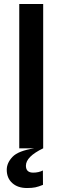

<svg xmlns="http://www.w3.org/2000/svg" viewBox="-20 -747 314 967"><path d="M77 0V-727H197.5V0ZM116 200Q69.5 200 41.8 175Q14 150 14 108Q14 73.5 43 43Q72 12.5 152.5 0H197.5Q110.5 42 110.5 87.5Q110.5 122.5 147 122.5Q174.5 122.5 196 111.5L196.5 184Q174.5 193 158 196.5Q141.5 200 116 200Z"/></svg>

Font: Spline Sans Medium
Style: Regular
Weight: 500
Designer: Eben Sorkin, Mirko Velimirovic
Foundry: Sorkin Type
Version: Version 1.000; ttfautohint (v1.8.3)